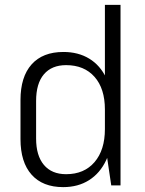

<svg xmlns="http://www.w3.org/2000/svg" viewBox="-20 -760 595 787"><path d="M239 7Q155 7 109.5 -44Q64 -95 64 -190V-350Q64 -445 109.5 -496Q155 -547 240 -547Q301 -547 346 -519.5Q391 -492 415.5 -440Q440 -388 440 -316V-228Q440 -156 415 -103Q390 -50 345 -21.5Q300 7 239 7ZM251 -46Q325 -46 367.5 -95.5Q410 -145 410 -231V-311Q410 -397 367.5 -445Q325 -493 251 -493Q192 -493 160 -455.5Q128 -418 128 -346V-192Q128 -122 160 -84Q192 -46 251 -46ZM410 -175V-740H474V0H436Z"/></svg>

Font: Pathway Extreme SemiCondensed ExtraLight
Style: Regular
Weight: 250
Width: 4
Version: Version 1.001;gftools[0.9.26]